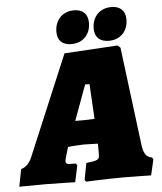

<svg xmlns="http://www.w3.org/2000/svg" viewBox="-91 -902 809 959"><g transform="rotate(-5 314.0 -423.0)"><path d="M289 -685C347 -685 385 -725 385 -784C385 -827 360 -852 316 -852C258 -852 219 -812 219 -752C219 -709 243 -685 289 -685ZM477 -685C534 -685 573 -725 573 -784C573 -827 548 -852 503 -852C445 -852 406 -812 406 -752C406 -709 431 -685 477 -685ZM593 -153C579 -261 531 -646 531 -646L517 -658L250 -642L39 -140C26 -109 7 -91 -16 -85L-33 2C-33 2 36 1 97 1C156 1 247 4 247 4L265 -79L258 -89H231C215 -89 208 -93 208 -104C208 -110 210 -118 214 -131L227 -175C227 -175 286 -180 304 -180L377 -178V-139V-121C377 -98 367 -93 311 -87L295 -3L302 6C302 6 397 1 490 1C544 1 628 3 628 3L646 -76L640 -86C613 -90 599 -107 593 -153ZM274 -301 339 -478H361L371 -303C350 -302 337 -301 322 -301Z"/></g></svg>

Font: Alegreya SC Black
Style: Italic
Weight: 900
Italic angle: -7°
Designer: Juan Pablo del Peral
Foundry: Huerta Tipografica
Version: Version 2.007;PS 002.007;hotconv 1.0.88;makeotf.lib2.5.64775